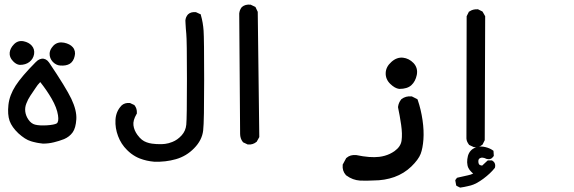

<svg xmlns="http://www.w3.org/2000/svg" viewBox="-20 -461 2540 850"><path d="M169.9 174.8Q166.5 174.3 162.8 173.8Q159.2 173.3 155.8 172.9Q152.3 172.4 149.2 171.9Q146 171.4 142.6 170.7Q139.2 169.9 136 169.2Q132.8 168.5 129.4 167.7Q126 167 123 166Q120.1 165 116.7 164.1Q103.5 160.2 89.8 151.4Q76.2 142.6 61.5 129.4Q32.7 102.1 22.5 74.2Q12.7 45.9 17.3 3.2Q22 -39.6 49.3 -82Q76.2 -123.5 137.7 -185.5Q142.6 -190.4 147 -193.8Q156.2 -200.2 165.3 -201.2Q174.3 -202.1 182.6 -197.8Q190.9 -193.4 197.3 -184.1Q272 -73.2 295.9 -23.4Q320.3 28.3 317.9 66.9Q315.4 106 301.5 125.2Q287.6 144.5 263.7 154.8Q241.2 163.6 218.8 168.9Q195.3 174.8 170.9 174.8H170.4ZM231 85.4Q241.2 78.1 236.8 49.3Q231.9 16.1 208.5 -24.4Q187 -61.5 158.2 -97.7Q151.9 -91.3 146.7 -84.7Q141.6 -78.1 137.7 -71.8Q126.5 -54.2 114.3 -37.1Q103.5 -21 96.7 -2.9Q89.8 14.2 91.8 32.2Q92.8 41 96.2 50.3Q99.6 59.6 106 68.8Q118.2 86.4 135.3 90.8Q154.3 95.7 187.5 93.8Q203.1 92.8 214.6 90.6Q226.1 88.4 231 85.4ZM246.6 -170.9Q237.3 -171.4 228.8 -175.8Q220.2 -180.2 213.4 -187.5Q199.2 -203.1 199.7 -223.6Q199.7 -227.1 200.4 -230.2Q201.2 -233.4 202.1 -236.6Q203.1 -239.7 204.8 -242.9Q206.5 -246.1 208.5 -249Q210.4 -252 212.9 -254.6Q215.3 -257.3 217.8 -260.3Q236.3 -277.3 263.7 -272Q289.6 -266.6 302.2 -252Q309.1 -244.1 311.3 -233.6Q313.5 -223.1 310.5 -212.4Q308.1 -201.2 302.7 -192.6Q297.4 -184.1 289.1 -178.7Q272.9 -168.9 246.6 -170.9ZM67.4 -173.8Q62 -174.3 56.6 -176.5Q51.3 -178.7 46.4 -182.4Q41.5 -186 37.1 -190.9Q21 -207.5 22.9 -228Q24.9 -247.6 41.5 -264.6Q59.1 -283.2 84.5 -278.3Q107.9 -273.4 120.6 -258.8Q134.3 -243.2 130.9 -221.2Q127 -199.7 109.9 -186.5Q93.3 -173.8 68.4 -173.8H67.9Z M662.1 254.9Q628.4 252 599.1 240.7Q588.9 236.8 579.1 231.2Q569.3 225.6 560.3 218.8Q551.3 211.9 542.5 203.1Q516.1 177.2 502.7 141.6Q489.3 106 491.2 69.8Q493.2 32.2 517.6 6.8V6.3Q532.7 -7.3 554.7 -4.9H556.2L557.6 -3.9L572.3 2.9L574.7 3.9L575.7 5.4Q586.9 19 585.9 39.6V42L584.5 43.9Q567.9 72.3 570.8 93.8Q573.7 116.2 588.4 136.2Q593.3 143.1 598.4 148.4Q603.5 153.8 608.4 157.7Q613.3 161.6 618.2 164.1Q623.5 167 628.9 168.9Q634.3 170.9 640.1 172.4Q646 173.8 652.3 174.8Q671.4 177.7 695.8 177.2Q703.1 177.2 710.9 176Q718.8 174.8 726.6 172.9Q734.4 170.9 742.7 167.5Q765.6 158.7 784.2 138.2Q802.2 118.2 804.7 90.8Q807.6 61 807.6 -111.3Q807.6 -283.7 804.7 -311.5Q804.2 -317.4 803.7 -323Q803.2 -328.6 802.7 -334.5Q802.2 -340.3 802 -346.2Q801.8 -352.1 801.3 -357.9Q800.8 -363.8 800.8 -369.6V-370.1V-371.1Q802.2 -385.7 812 -397L812.5 -397.5L813 -397.9Q819.3 -403.8 828.1 -406Q836.9 -408.2 846.7 -407.2L848.6 -406.7L849.6 -406.2L864.3 -399.4L868.7 -397.5L869.6 -393.1Q878.9 -360.8 881.3 -325.2Q883.8 -290.5 883.8 -106.9Q883.8 -14.6 882.8 40.8Q881.8 96.2 879.4 116.7Q874.5 159.7 839.4 195.3Q805.2 230.5 758.8 243.7Q712.9 256.8 662.6 254.9Z M1074.7 177.7 1058.1 169.9 1056.2 168.9 1054.7 167Q1048.8 159.7 1045.9 150.6Q1043 141.6 1043 131.8L1039.1 -400.4V-400.9V-401.4Q1039.6 -404.8 1040.3 -408.7Q1041 -412.6 1042.5 -416Q1043.9 -419.4 1045.7 -422.6Q1047.4 -425.8 1049.8 -428.7L1050.8 -429.7L1051.3 -430.2Q1058.6 -436.5 1068.1 -439Q1077.6 -441.4 1087.9 -440.4H1089.8L1091.3 -439.5L1107.9 -431.6L1110.8 -430.2L1112.3 -427.2L1120.1 -410.6L1121.1 -408.7V-406.2L1127.9 143.6V146L1126.5 148.4L1117.7 164.1L1117.2 165.5L1116.2 166.5Q1108.4 173.3 1098.6 176.5Q1088.9 179.7 1078.1 178.7H1076.2Z M1634.3 337.9Q1601.6 339.8 1573.2 338.4Q1557.6 337.4 1542.5 331.8Q1527.3 326.2 1512.7 315.4L1511.7 314.9L1511.2 314Q1494.6 295.4 1497.1 269.5V267.6L1498 266.1L1511.7 240.7L1512.7 238.8L1514.2 237.8Q1530.8 223.1 1556.6 225.6H1557.1H1557.6Q1618.7 238.3 1658.7 233.4Q1671.4 231.9 1683.3 228.5Q1695.3 225.1 1706.1 220Q1716.8 214.8 1726.6 208Q1754.4 188 1757.8 161.1Q1759.8 147 1759.3 129.4Q1758.8 111.8 1755.9 91.8Q1752.9 71.3 1749.5 52Q1746.1 32.7 1742.2 14.6V13.2V11.7Q1744.6 -6.8 1756.3 -21L1756.8 -22L1757.8 -22.5Q1776.4 -36.6 1801.8 -34.2H1803.7L1805.2 -33.2L1824.7 -23.4L1828.1 -21.5L1829.6 -17.6Q1843.8 23.9 1850.6 70.8Q1857.4 117.7 1854.5 156.7Q1851.6 195.3 1842.3 220.2Q1832.5 245.6 1800.8 276.4Q1769 307.1 1725.6 322.8Q1682.6 337.9 1634.3 337.9ZM1747.1 -67.4Q1728 -69.8 1707.5 -89.8Q1686.5 -110.4 1687.5 -138.2Q1688.5 -165.5 1712.9 -187Q1736.8 -208.5 1764.2 -205.6Q1790.5 -202.6 1810.5 -182.1Q1831.1 -160.2 1825.2 -129.4Q1819.3 -100.6 1801.3 -84Q1783.2 -67.4 1748 -67.4H1747.6Z M2014.2 368.2 2004.4 363.3 2000 360.8 1999 356.4 1996.1 340.8 1995.6 336.4 1998 333 2001 329.1 2002.9 326.2 2006.8 325.2Q2028.3 320.3 2050.3 315.4Q2063 313 2074.7 307.6Q2066.4 300.3 2059.1 291.5Q2055.7 287.1 2053.2 281.7Q2050.8 276.4 2049.6 270.3Q2048.3 264.2 2048.1 257.3Q2047.9 250.5 2048.8 243.7Q2052.2 212.4 2073.2 198.2Q2093.3 184.1 2120.1 188.5Q2125 189.5 2129.6 190.4Q2134.3 191.4 2138.4 192.9Q2142.6 194.3 2146.5 196Q2150.4 197.8 2154.1 199.7Q2157.7 201.7 2161.1 204.1L2164.6 206.5L2165 211.4L2166 226.1V229.5L2164.1 231.9Q2153.3 247.6 2135.3 242.7H2134.3L2133.3 242.2Q2124.5 237.8 2117.4 237.1Q2110.4 236.3 2106 238.8Q2097.7 242.2 2097.7 252.4Q2097.7 264.6 2103 268.6Q2106 270.5 2108.9 271.2Q2111.8 272 2114.7 272L2136.7 251.5L2139.6 249H2143.6H2155.3H2158.2L2160.6 251Q2165.5 253.9 2168.5 258.5Q2171.4 263.2 2172.1 268.6Q2172.9 273.9 2171.4 279.8L2170.9 281.7L2169.9 283.2Q2151.4 306.6 2120.1 330.1Q2088.4 353.5 2064.5 359.9Q2057.1 361.8 2049.6 363.5Q2042 365.2 2034.7 366.7Q2027.3 368.2 2020 369.1L2017.1 369.6ZM2075.7 189.5 2059.1 181.6 2057.1 180.7 2055.7 178.7Q2051.3 172.9 2048.3 166.3Q2045.4 159.7 2044.9 152.3V151.9V151.4L2045.9 -386.7V-389.2L2046.9 -391.1L2054.7 -406.7L2055.7 -409.2L2058.1 -410.2Q2073.2 -420.9 2094.2 -419.9H2096.2L2098.1 -418.9L2113.8 -411.1L2116.2 -409.7L2117.7 -407.2L2126.5 -391.6L2127.9 -389.2V-386.7L2126 157.2V159.7L2125 161.6L2117.2 177.2L2116.2 179.2L2114.7 180.2Q2099.6 192.9 2079.1 190.4L2077.1 189.9Z"/></svg>

Font: NaikaiFont
Style: Bold
Weight: 700
Version: Version 1.89